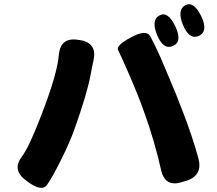

<svg xmlns="http://www.w3.org/2000/svg" viewBox="-20 -869 1040 920"><path d="M113 2 104 -5Q35 -55 87 -122Q119 -164 178 -317Q254 -513 262 -606Q270 -692 355 -678L363 -677Q447 -663 428 -579Q421 -550 414 -510Q397 -420 339 -256Q313 -183 271 -100Q231 -20 206 16Q181 52 113 2ZM853 3Q771 30 752 -54Q721 -192 672 -328Q644 -408 601 -507Q558 -606 546 -628.5Q534 -651 608 -690Q681 -730 700.5 -694.5Q720 -659 750 -592Q767 -553 783 -514L822 -421Q838 -382 853 -342Q902 -216 931 -109Q952 -29 874 -3ZM809 -649Q763 -628 733 -701Q703 -773 744 -795Q785 -817 820 -743Q855 -669 809 -649ZM933 -697Q887 -677 857 -749Q827 -822 868 -844Q908 -865 944 -792Q979 -718 933 -697Z"/></svg>

Font: Resource Han Rounded TW Heavy
Style: Regular
Weight: 900
Designer: Cyano Hao (round all glyphs); Ryoko NISHIZUKA 西塚涼子 (kana, bopomofo & ideographs); Paul D. Hunt (Latin, Greek & Cyrillic)
Foundry: Cyano Hao
Version: 0.990